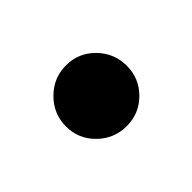

<svg xmlns="http://www.w3.org/2000/svg" viewBox="-46 -450 346 346"><g transform="rotate(45 127.0 -277.5)"><path d="M182.5 -332.5Q205 -310 205 -278Q205 -246 182.5 -223Q160 -200 128 -200Q96 -200 73 -223Q50 -246 50 -278Q50 -310 73 -332.5Q96 -355 128 -355Q160 -355 182.5 -332.5Z"/></g></svg>

Font: Hind Siliguri SemiBold
Style: Regular
Weight: 600
Designer: Jyotish Sonowal
Foundry: Indian Type Foundry
Version: Version 1.001;PS 1.0;hotconv 1.0.86;makeotf.lib2.5.63406; tt